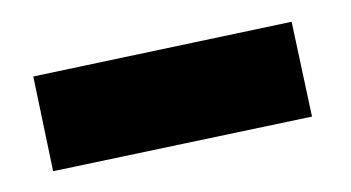

<svg xmlns="http://www.w3.org/2000/svg" viewBox="-20 -412 329 180"><path d="M253.4 -391.6 272.5 -302.7 29.8 -251.5 11.2 -340.3Z"/></svg>

Font: Flanker
Style: Bold
Weight: 700
Designer: Flanker
Foundry: Flanker
Version: Version 2.021